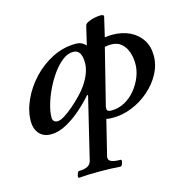

<svg xmlns="http://www.w3.org/2000/svg" viewBox="-115 -634 976 1015"><g transform="rotate(-15 372.5 -127.0)"><path d="M194 273Q189 273 189 267Q189 260 193 249Q197 238 205 238Q262 238 271 201L352 -135L348 -139Q320 -106 280 -70.5Q240 -35 196 -11Q152 13 112 13Q69 13 46.5 -13.5Q24 -40 24 -80Q24 -137 51 -196.5Q78 -256 124.5 -305.5Q171 -355 231.5 -385.5Q292 -416 360 -416Q392 -416 414 -392L438 -494Q440 -504 456 -511.5Q472 -519 491.5 -523Q511 -527 524 -527Q544 -527 542 -516L517 -409Q530 -411 540.5 -411.5Q551 -412 559 -412Q611 -412 652.5 -392.5Q694 -373 718 -336.5Q742 -300 742 -249Q742 -197 716.5 -150Q691 -103 648.5 -66Q606 -29 554 -8Q502 13 448 13Q441 13 432.5 12.5Q424 12 413 10L367 197Q365 202 365 205.5Q365 209 365 211Q365 238 429 238Q435 238 435 245Q435 253 430.5 263Q426 273 419 273Q396 271 368 270Q340 269 307 269Q272 269 244 270Q216 271 194 273ZM162 -45Q177 -45 201 -60Q225 -75 251.5 -98Q278 -121 301 -145Q324 -169 337 -188Q381 -252 381 -306Q381 -378 335 -378Q305 -378 276 -355.5Q247 -333 221.5 -297.5Q196 -262 176.5 -221Q157 -180 146 -141Q135 -102 135 -74Q135 -45 162 -45ZM451 -26Q490 -26 524 -44.5Q558 -63 583 -93.5Q608 -124 622.5 -160Q637 -196 637 -232Q637 -267 626.5 -297Q616 -327 594.5 -345.5Q573 -364 538 -364Q522 -364 504 -360L428 -56Q427 -51 427 -47.5Q427 -44 427 -41Q427 -26 451 -26Z"/></g></svg>

Font: Junicode SmExp
Style: Bold Italic
Weight: 700
Width: 6
Italic angle: -11°
Designer: Peter S. Baker
Version: Version 2.205; ttfautohint (v1.8.4)